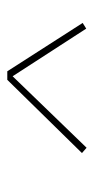

<svg xmlns="http://www.w3.org/2000/svg" viewBox="118 -852 263 540"><g transform="rotate(-90 250.0 -581.5)"><path d="M105 -470 90 -483 296 -693H320L456 -481L440 -471L306 -678Z"/></g></svg>

Font: Iosevka Term Curly Thin
Style: Italic
Weight: 100
Italic angle: -9°
Designer: Belleve Invis
Foundry: Belleve Invis
Version: Version 32.3.0